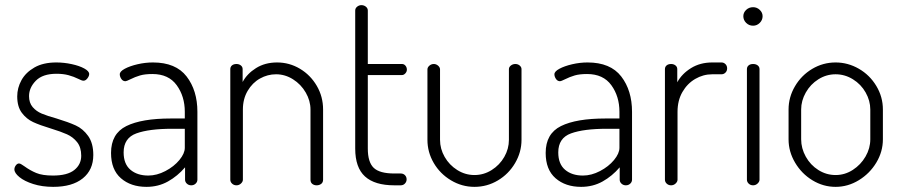

<svg xmlns="http://www.w3.org/2000/svg" viewBox="-20 -721 3502 747"><path d="M296 -115Q296 -148 280 -168Q264 -188 240.5 -198.5Q217 -209 178 -221Q135 -234 109 -246Q83 -258 65 -282Q47 -306 47 -346Q47 -379 63.5 -409Q80 -439 114 -458.5Q148 -478 199 -478Q229 -478 259 -471.5Q289 -465 308 -454.5Q327 -444 327 -433Q327 -425 320 -416Q313 -407 305 -407Q301 -407 296 -409Q291 -411 285 -414Q267 -423 246.5 -428.5Q226 -434 200 -434Q146 -434 119.5 -407Q93 -380 93 -347Q93 -321 107 -304.5Q121 -288 142.5 -279Q164 -270 200 -260Q246 -246 274.5 -233Q303 -220 323 -192Q343 -164 343 -118Q343 -60 302 -27Q261 6 187 6Q144 6 109.5 -5Q75 -16 55.5 -32Q36 -48 36 -62Q36 -70 41.5 -77.5Q47 -85 54 -85Q58 -85 63.5 -81.5Q69 -78 75 -74Q97 -58 121 -48Q145 -38 186 -38Q242 -38 269 -59.5Q296 -81 296 -115Z M748 -286V-22Q748 -13 741 -6.5Q734 0 724 0Q714 0 707 -6.5Q700 -13 700 -22V-70Q671 -36 633.5 -15Q596 6 550 6Q489 6 450.5 -27.5Q412 -61 412 -126Q412 -201 471.5 -230.5Q531 -260 645 -260H699V-286Q699 -346 667.5 -389.5Q636 -433 573 -433Q544 -433 525 -427.5Q506 -422 486 -412Q472 -405 468 -405Q458 -405 452 -414Q446 -423 446 -432Q446 -443 465.5 -453.5Q485 -464 515 -471Q545 -478 575 -478Q664 -478 706 -423.5Q748 -369 748 -286ZM461 -128Q461 -83 487.5 -60.5Q514 -38 557 -38Q590 -38 623.5 -55.5Q657 -73 678 -98.5Q699 -124 699 -146V-220H650Q560 -220 510.5 -202Q461 -184 461 -128Z M900 0Q890 0 883 -6.5Q876 -13 876 -22V-452Q876 -461 882.5 -466.5Q889 -472 900 -472Q910 -472 917 -466.5Q924 -461 924 -452V-402Q941 -434 976 -456Q1011 -478 1058 -478Q1106 -478 1147 -453.5Q1188 -429 1212.5 -387Q1237 -345 1237 -295V-22Q1237 -11 1229.5 -5.5Q1222 0 1212 0Q1202 0 1195 -5.5Q1188 -11 1188 -22V-295Q1188 -329 1169.5 -361Q1151 -393 1120 -412.5Q1089 -432 1054 -432Q1021 -432 991.5 -415.5Q962 -399 943.5 -367.5Q925 -336 925 -295V-22Q925 -14 917.5 -7Q910 0 900 0Z M1514 -46H1539Q1549 -46 1555.5 -39.5Q1562 -33 1562 -23Q1562 -14 1555.5 -7Q1549 0 1539 0H1514Q1438 0 1400 -34.5Q1362 -69 1362 -143V-680Q1362 -689 1369.5 -695Q1377 -701 1386 -701Q1396 -701 1403.5 -695Q1411 -689 1411 -680V-472H1544Q1552 -472 1557.5 -465.5Q1563 -459 1563 -450Q1563 -442 1557 -435.5Q1551 -429 1544 -429H1411V-143Q1411 -90 1434 -68Q1457 -46 1514 -46Z M1643 -177V-451Q1643 -459 1650.5 -465.5Q1658 -472 1668 -472Q1677 -472 1684.5 -465.5Q1692 -459 1692 -451V-177Q1692 -142 1710 -110.5Q1728 -79 1759 -59.5Q1790 -40 1826 -40Q1862 -40 1893 -59.5Q1924 -79 1942 -110.5Q1960 -142 1960 -177V-452Q1960 -460 1967.5 -466Q1975 -472 1985 -472Q1995 -472 2002 -466Q2009 -460 2009 -452V-177Q2009 -129 1984 -86.5Q1959 -44 1917 -19Q1875 6 1826 6Q1777 6 1734.5 -19.5Q1692 -45 1667.5 -87Q1643 -129 1643 -177Z M2439 -286V-22Q2439 -13 2432 -6.5Q2425 0 2415 0Q2405 0 2398 -6.5Q2391 -13 2391 -22V-70Q2362 -36 2324.5 -15Q2287 6 2241 6Q2180 6 2141.5 -27.5Q2103 -61 2103 -126Q2103 -201 2162.5 -230.5Q2222 -260 2336 -260H2390V-286Q2390 -346 2358.5 -389.5Q2327 -433 2264 -433Q2235 -433 2216 -427.5Q2197 -422 2177 -412Q2163 -405 2159 -405Q2149 -405 2143 -414Q2137 -423 2137 -432Q2137 -443 2156.5 -453.5Q2176 -464 2206 -471Q2236 -478 2266 -478Q2355 -478 2397 -423.5Q2439 -369 2439 -286ZM2152 -128Q2152 -83 2178.5 -60.5Q2205 -38 2248 -38Q2281 -38 2314.5 -55.5Q2348 -73 2369 -98.5Q2390 -124 2390 -146V-220H2341Q2251 -220 2201.5 -202Q2152 -184 2152 -128Z M2616 -286V-22Q2616 -14 2608.5 -7Q2601 0 2591 0Q2581 0 2574 -6.5Q2567 -13 2567 -22V-452Q2567 -461 2573.5 -466.5Q2580 -472 2591 -472Q2601 -472 2608 -466.5Q2615 -461 2615 -452V-401Q2633 -434 2668.5 -456Q2704 -478 2751 -478H2787Q2796 -478 2802.5 -471.5Q2809 -465 2809 -455Q2809 -445 2802.5 -438.5Q2796 -432 2787 -432H2751Q2716 -432 2685 -414Q2654 -396 2635 -363Q2616 -330 2616 -286Z M2935 -452V-22Q2935 -14 2927.5 -7Q2920 0 2910 0Q2900 0 2893 -6.5Q2886 -13 2886 -22V-452Q2886 -461 2892.5 -466.5Q2899 -472 2910 -472Q2921 -472 2928 -466.5Q2935 -461 2935 -452ZM2947 -658Q2947 -643 2936 -632Q2925 -621 2910 -621Q2894 -621 2883 -632Q2872 -643 2872 -658Q2872 -672 2883 -682.5Q2894 -693 2910 -693Q2925 -693 2936 -682.5Q2947 -672 2947 -658Z M3415 -295V-179Q3415 -131 3389.5 -88.5Q3364 -46 3321.5 -20Q3279 6 3231 6Q3183 6 3141 -19.5Q3099 -45 3073.5 -88Q3048 -131 3048 -179V-295Q3048 -343 3073 -385.5Q3098 -428 3140 -453Q3182 -478 3231 -478Q3279 -478 3321.5 -453.5Q3364 -429 3389.5 -386.5Q3415 -344 3415 -295ZM3231 -432Q3195 -432 3164 -412.5Q3133 -393 3115 -361Q3097 -329 3097 -295V-179Q3097 -144 3115 -111.5Q3133 -79 3164 -59.5Q3195 -40 3231 -40Q3267 -40 3298 -60Q3329 -80 3347.5 -112Q3366 -144 3366 -179V-295Q3366 -329 3348 -361Q3330 -393 3298.5 -412.5Q3267 -432 3231 -432Z"/></svg>

Font: Dosis
Style: Regular
Weight: 400
Designer: Edgar Tolentino, Pablo Impallari, Igino Marini
Foundry: Edgar Tolentino, Pablo Impallari, Igino Marini
Version: Version 1.007;Glyphs 3.1.1 (3134)